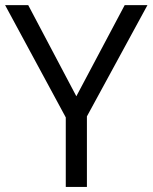

<svg xmlns="http://www.w3.org/2000/svg" viewBox="-20 -734 599 754"><path d="M279.8 -356 469.7 -713.9H559.1L321.3 -276.9V0H238.3V-272.9L0 -713.9H90.8Z"/></svg>

Font: Wonky
Style: Regular
Weight: 400
Designer: Monotype Design Team
Foundry: Monotype Imaging Inc.
Version: Version 3.000